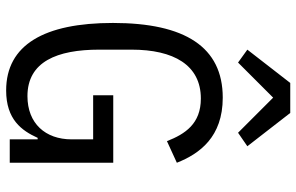

<svg xmlns="http://www.w3.org/2000/svg" viewBox="-194 -782 987 640"><g transform="rotate(90 300.0 -461.5)"><path d="M444 0H522V-345H297V-278H444V-206C444 -119 391 -59 300 -59C185 -59 145 -158 145 -298V-406C145 -546 196 -637 308 -637C392 -637 426 -585 450 -524L522 -557C492 -633 436 -710 305 -710C136 -710 56 -584 56 -344C56 -115 129 12 281 12C378 12 415 -40 439 -93H444ZM256 -935 145 -792 188 -761 305 -878 422 -761 467 -792 356 -935Z"/></g></svg>

Font: IBM Mono
Style: Regular
Weight: 400
Monospace: yes
Designer: Mike Abbink, Paul van der Laan, Pieter van Rosmalen
Foundry: Bold Monday
Version: Version 2.3